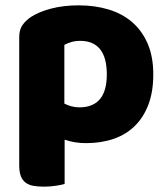

<svg xmlns="http://www.w3.org/2000/svg" viewBox="-20 -521 625 719"><path d="M275 -501Q335 -501 386.5 -485.5Q438 -470 475 -438Q512 -406 533 -357.5Q554 -309 554 -242Q554 -178 536 -130Q518 -82 485 -49.5Q452 -17 405.5 -1Q359 15 302 15Q259 15 222 2V168Q212 171 190 174.5Q168 178 145 178Q123 178 105.5 175Q88 172 76 163Q64 154 58 138.5Q52 123 52 98V-382Q52 -409 63.5 -426Q75 -443 95 -457Q126 -477 172 -489Q218 -501 275 -501ZM277 -119Q380 -119 380 -242Q380 -306 354.5 -337Q329 -368 281 -368Q262 -368 247 -363.5Q232 -359 221 -353V-133Q233 -127 247 -123Q261 -119 277 -119Z"/></svg>

Font: Baloo Cyrillic
Style: Regular
Weight: 400
Designer: Ek Type, Denis Ignatov
Foundry: Ek Type
Version: Version 1.50 July 26, 2019